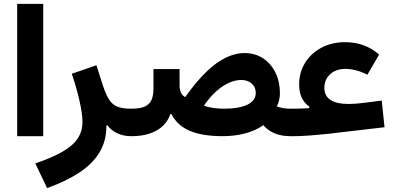

<svg xmlns="http://www.w3.org/2000/svg" viewBox="-20 -705 2058 994"><path d="M203.8 0V-684.9H68.9V0Z M351.8 -323.1Q377.3 -246.9 392.1 -180.9Q406.9 -114.9 406.9 -73.6Q406.9 -25.6 382.5 11.5Q358.1 48.7 304.4 79.8Q250.8 110.9 162.8 141.1L223.9 268.7Q323.4 233.1 392.2 187.4Q460.9 141.7 496.3 81.8Q531.7 21.9 530.6 -55L535.5 -56.6Q555.8 -29.8 587.5 -14.9Q619.2 0 657.8 0H658.6V-142.3H657.8Q614.4 -142.3 588.1 -152.7Q561.8 -163.1 545 -189.1Q528.1 -215.1 513.1 -261.5L479.1 -367.2Z M774.5 -347.6V-247Q774.5 -212.3 765 -189Q755.5 -165.8 730.9 -154.1Q706.4 -142.3 661.6 -142.3H658.7Q647.6 -142.3 643.1 -125.5Q638.5 -108.8 638.5 -71.5Q638.5 -33.5 643.1 -16.8Q647.6 0 658.7 0H661.6Q737.7 0 790.2 -29.1Q842.6 -58.2 862.4 -115.1H867Q897.6 -55.1 962.8 -27.6Q1028.1 0 1132.8 0Q1195.3 0 1249.3 -14.3Q1303.2 -28.5 1342.9 -57Q1367 -28.9 1402 -14.5Q1437 0 1484.5 0H1485V-142.3H1484.5Q1463.2 -142.3 1445.5 -145.3Q1427.8 -148.4 1413.1 -154.1Q1420.8 -169 1425 -186Q1429.2 -203.1 1429.2 -222.7Q1429.2 -282 1406.1 -329Q1383 -376.1 1341.6 -403.2Q1300.2 -430.4 1245.7 -430.4Q1199 -430.4 1149.9 -407Q1100.9 -383.7 1048.4 -333.4Q996 -283.1 938.6 -202.1Q931.3 -206.6 925.5 -212.4Q919.7 -218.3 915.7 -228.1Q911.7 -238 909.7 -254.5V-347.6ZM1228.2 -291Q1262.9 -291 1283.5 -272.3Q1304.1 -253.7 1304.1 -224.4Q1304.1 -202 1291.2 -186.2Q1278.3 -170.4 1255.8 -160.8Q1233.3 -151.2 1204 -146.7Q1174.6 -142.3 1142 -142.3Q1112 -142.3 1084.8 -146Q1057.6 -149.7 1035.8 -158.2Q1067.8 -204.7 1101.4 -234Q1134.9 -263.4 1167.3 -277.2Q1199.6 -291 1228.2 -291Z M1659.2 -250.7Q1659.2 -279.6 1673 -301.6Q1686.9 -323.7 1711.2 -336Q1735.6 -348.3 1767.2 -348.3Q1823.1 -348.3 1882.1 -318.2L1942.7 -422.5Q1869.7 -486.7 1766.5 -486.7Q1698 -486.7 1644.2 -458.1Q1590.4 -429.5 1559.6 -379.9Q1528.7 -330.3 1528.7 -267.1Q1528.7 -227.9 1542.3 -199.2Q1555.9 -170.5 1580.9 -153.3V-144.9Q1562.4 -143.7 1540.2 -143Q1518 -142.3 1497.6 -142.3H1484.9Q1474.3 -142.3 1469.5 -125.7Q1464.7 -109.1 1464.7 -71.5Q1464.7 -33.6 1469.5 -16.8Q1474.3 0 1484.9 0H1503.3Q1532.9 0 1578.3 -3.2Q1623.8 -6.4 1681.6 -12.5Q1739.4 -18.6 1805.1 -27L1970.8 -46.3L1956.3 -184.4L1871.1 -173.4Q1845.4 -170 1823.7 -168.4Q1802 -166.8 1783.9 -166.8Q1722.3 -166.8 1690.7 -187.9Q1659.2 -209.1 1659.2 -250.7Z"/></svg>

Font: Estedad VF
Style: Regular
Weight: 100
Designer: Amin Abedi
Version: Version 7.3